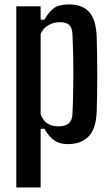

<svg xmlns="http://www.w3.org/2000/svg" viewBox="-20 -628 490 848"><path d="M52 200V-600H159.5V-541H176Q195 -574.5 217.5 -591.5Q240 -608.5 284.5 -608.5Q343 -608.5 373.5 -575.5Q404 -542.5 407 -466Q408 -437.5 408.8 -393.2Q409.5 -349 409.5 -300Q409.5 -251 408.8 -206.8Q408 -162.5 407 -134Q404 -58 370.8 -24.8Q337.5 8.5 279.5 8.5Q244.5 8.5 220.8 -7.2Q197 -23 176 -59H159.5V200ZM239.5 -70Q268 -70 283.5 -83.2Q299 -96.5 300 -125.5Q302.5 -176.5 303.2 -222Q304 -267.5 304 -310Q304 -352.5 303 -393.8Q302 -435 300 -477Q299 -504.5 286.2 -517.2Q273.5 -530 245 -530Q216.5 -530 193.2 -516.5Q170 -503 159.5 -477.5V-123Q171 -94 190.2 -82Q209.5 -70 239.5 -70Z"/></svg>

Font: Big Shoulders Medium
Style: Regular
Weight: 500
Designer: Patric King
Foundry: XO Type Co
Version: Version 2.002